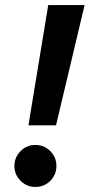

<svg xmlns="http://www.w3.org/2000/svg" viewBox="-20 -740 358 768"><path d="M93.8 -238.8 172.9 -719.7H318.4L204.1 -238.8ZM121.6 7.8Q86.9 7.8 62.3 -16.8Q37.6 -41.5 37.6 -76.2Q37.6 -110.8 62.3 -135.5Q86.9 -160.2 121.6 -160.2Q156.7 -160.2 181.2 -135.5Q205.6 -110.8 205.6 -76.2Q205.6 -41 181.2 -16.6Q156.7 7.8 121.6 7.8Z"/></svg>

Font: Reddit Sans
Style: Bold Italic
Weight: 700
Italic angle: -11.25°
Designer: Stephen Hutchings
Version: Version 1.013